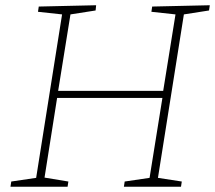

<svg xmlns="http://www.w3.org/2000/svg" viewBox="-20 -713 821 733"><path d="M20 0 23 -20 118 -34 217 -658 125 -668 128 -688 347 -693 345 -673 249 -658 202 -366H603L650 -658L558 -668L561 -688L781 -693L778 -673L682 -658L583 -34L674 -20L671 0H453L456 -20L551 -34L600 -339H198L150 -35L241 -20L238 0Z"/></svg>

Font: Bitter ExtraLight
Style: Italic
Weight: 200
Italic angle: -9°
Designer: Sol Matas, and Bitter project Authors
Foundry: Sol Matas
Version: Version 2.001